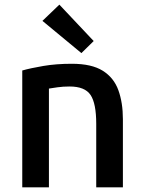

<svg xmlns="http://www.w3.org/2000/svg" viewBox="-20 -808 621 828"><path d="M76 0V-504Q111 -514 166.5 -523.5Q222 -533 290 -533Q375 -533 423 -503Q471 -473 490.5 -419Q510 -365 510 -294V0H395V-274Q395 -362 370.5 -398.5Q346 -435 280 -435Q252 -435 227.5 -431.5Q203 -428 191 -426V0ZM331 -579 163 -718 236 -788 384 -631Z"/></svg>

Font: Ubuntu Sans SemiBold
Style: Regular
Weight: 600
Designer: Dalton Maag Ltd
Foundry: Dalton Maag Ltd
Version: Version 1.006; ttfautohint (v1.8.4.7-5d5b)